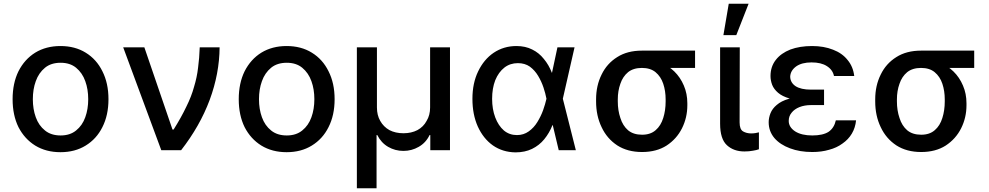

<svg xmlns="http://www.w3.org/2000/svg" viewBox="-20 -797 5250 1019"><path d="M300.8 10.7Q224.6 10.7 167 -24.4Q110.4 -59.6 78.1 -122.1Q46.9 -185.5 46.9 -270.5Q46.9 -355.5 78.1 -418.9Q110.4 -482.4 167 -517.6Q224.6 -552.7 300.8 -552.7Q377.9 -552.7 434.6 -517.6Q492.2 -482.4 523.4 -418.9Q555.7 -355.5 555.7 -270.5Q555.7 -185.5 523.4 -122.1Q492.2 -59.6 434.6 -24.4Q377.9 10.7 300.8 10.7ZM301.8 -78.1Q351.6 -78.1 383.8 -104.5Q417 -130.9 432.6 -174.8Q448.2 -217.8 448.2 -270.5Q448.2 -323.2 432.6 -366.2Q417 -410.2 383.8 -437.5Q351.6 -463.9 301.8 -463.9Q251 -463.9 218.8 -437.5Q185.5 -410.2 169.9 -366.2Q154.3 -323.2 154.3 -270.5Q154.3 -217.8 169.9 -174.8Q185.5 -130.9 218.8 -104.5Q251 -78.1 301.8 -78.1Z M835.9 0Q785.2 -136.7 633.8 -545.9Q662.1 -545.9 746.1 -545.9Q784.2 -436.5 895.5 -109.4Q897.5 -109.4 901.4 -109.4Q942.4 -174.8 968.8 -230.5Q996.1 -285.2 1009.8 -335.9Q1025.4 -386.7 1031.2 -437.5Q1038.1 -488.3 1040 -545.9Q1075.2 -545.9 1145.5 -545.9Q1144.5 -406.2 1092.8 -266.6Q1041 -127.9 941.4 0Q906.2 0 835.9 0Z M1501 10.7Q1424.8 10.7 1367.2 -24.4Q1310.5 -59.6 1278.3 -122.1Q1247.1 -185.5 1247.1 -270.5Q1247.1 -355.5 1278.3 -418.9Q1310.5 -482.4 1367.2 -517.6Q1424.8 -552.7 1501 -552.7Q1578.1 -552.7 1634.8 -517.6Q1692.4 -482.4 1723.6 -418.9Q1755.9 -355.5 1755.9 -270.5Q1755.9 -185.5 1723.6 -122.1Q1692.4 -59.6 1634.8 -24.4Q1578.1 10.7 1501 10.7ZM1502 -78.1Q1551.8 -78.1 1584 -104.5Q1617.2 -130.9 1632.8 -174.8Q1648.4 -217.8 1648.4 -270.5Q1648.4 -323.2 1632.8 -366.2Q1617.2 -410.2 1584 -437.5Q1551.8 -463.9 1502 -463.9Q1451.2 -463.9 1418.9 -437.5Q1385.7 -410.2 1370.1 -366.2Q1354.5 -323.2 1354.5 -270.5Q1354.5 -217.8 1370.1 -174.8Q1385.7 -130.9 1418.9 -104.5Q1451.2 -78.1 1502 -78.1Z M1874 202.1Q1874 15.6 1874 -545.9Q1900.4 -545.9 1980.5 -545.9Q1980.5 -465.8 1980.5 -226.6Q1980.5 -185.5 1998 -155.3Q2015.6 -124 2046.9 -106.4Q2079.1 -89.8 2121.1 -89.8Q2163.1 -89.8 2195.3 -106.4Q2227.5 -124 2244.1 -155.3Q2262.7 -185.5 2262.7 -226.6Q2262.7 -333 2262.7 -545.9Q2289.1 -545.9 2368.2 -545.9Q2368.2 -409.2 2368.2 0Q2342.8 0 2263.7 0Q2263.7 -19.5 2263.7 -80.1Q2262.7 -80.1 2259.8 -80.1Q2240.2 -39.1 2202.1 -17.6Q2165 3.9 2121.1 3.9Q2077.1 3.9 2040 -17.6Q2002.9 -39.1 1982.4 -80.1Q1981.4 -80.1 1978.5 -80.1Q1978.5 -9.8 1978.5 202.1Q1952.1 202.1 1874 202.1Z M2715.8 11.7Q2647.5 10.7 2595.7 -25.4Q2544.9 -61.5 2515.6 -126Q2487.3 -189.5 2487.3 -272.5Q2487.3 -355.5 2517.6 -418Q2547.9 -481.4 2599.6 -516.6Q2653.3 -552.7 2720.7 -552.7Q2768.6 -552.7 2804.7 -534.2Q2840.8 -516.6 2866.2 -484.4Q2892.6 -453.1 2909.2 -410.2Q2920.9 -410.2 2946.3 -410.2Q2951.2 -376 2966.8 -274.4Q2984.4 -206.1 3036.1 0Q3013.7 0 2945.3 0Q2928.7 -68.4 2879.9 -274.4Q2875 -300.8 2864.3 -333Q2853.5 -365.2 2835.9 -394.5Q2818.4 -423.8 2792 -443.4Q2765.6 -461.9 2728.5 -461.9Q2687.5 -461.9 2657.2 -438.5Q2626 -414.1 2608.4 -371.1Q2591.8 -328.1 2591.8 -272.5Q2591.8 -217.8 2608.4 -173.8Q2625 -129.9 2654.3 -104.5Q2683.6 -80.1 2723.6 -80.1Q2758.8 -80.1 2786.1 -99.6Q2813.5 -119.1 2832 -149.4Q2850.6 -179.7 2862.3 -211.9Q2874 -245.1 2879.9 -271.5Q2899.4 -362.3 2938.5 -545.9Q2960.9 -545.9 3029.3 -545.9Q3013.7 -476.6 2966.8 -271.5Q2961.9 -236.3 2946.3 -132.8Q2937.5 -132.8 2912.1 -132.8Q2895.5 -90.8 2868.2 -57.6Q2841.8 -25.4 2803.7 -6.8Q2765.6 11.7 2715.8 11.7Z M3143.6 -258.8Q3143.6 -261.7 3143.6 -269.5Q3143.6 -342.8 3172.9 -401.4Q3201.2 -460 3255.9 -494.1Q3309.6 -528.3 3386.7 -528.3Q3400.4 -525.4 3413.1 -513.7Q3424.8 -502 3441.4 -488.3Q3458 -474.6 3484.4 -464.8Q3526.4 -449.2 3558.6 -418Q3590.8 -386.7 3609.4 -342.8Q3627.9 -299.8 3627.9 -249Q3627.9 -245.1 3627.9 -238.3Q3627.9 -172.9 3599.6 -116.2Q3571.3 -59.6 3517.6 -24.4Q3463.9 9.8 3387.7 9.8Q3310.5 9.8 3255.9 -25.4Q3201.2 -61.5 3172.9 -122.1Q3143.6 -182.6 3143.6 -258.8ZM3258.8 -269.5Q3258.8 -266.6 3258.8 -258.8Q3258.8 -210.9 3272.5 -170.9Q3285.2 -129.9 3313.5 -105.5Q3341.8 -82 3387.7 -82Q3432.6 -82 3460 -106.4Q3487.3 -129.9 3500 -170.9Q3512.7 -210.9 3512.7 -258.8Q3512.7 -262.7 3512.7 -269.5Q3512.7 -314.5 3500 -352.5Q3487.3 -390.6 3459 -414.1Q3431.6 -436.5 3386.7 -436.5Q3341.8 -436.5 3313.5 -414.1Q3285.2 -390.6 3272.5 -352.5Q3258.8 -314.5 3258.8 -269.5ZM3668.9 -528.3Q3668.9 -505.9 3668.9 -436.5Q3597.7 -436.5 3386.7 -436.5Q3386.7 -460 3386.7 -528.3Q3457 -528.3 3668.9 -528.3Z M3801.8 -545.9Q3827.1 -545.9 3906.2 -545.9Q3906.2 -446.3 3905.3 -147.5Q3905.3 -110.4 3923.8 -99.6Q3942.4 -88.9 3966.8 -88.9Q3978.5 -88.9 3990.2 -90.8Q4002 -92.8 4007.8 -94.7Q4007.8 -64.5 4007.8 -4.9Q3995.1 0 3975.6 2.9Q3956.1 6.8 3930.7 6.8Q3874 6.8 3837.9 -26.4Q3801.8 -59.6 3801.8 -140.6Q3801.8 -275.4 3801.8 -545.9ZM3819.3 -610.4Q3826.2 -651.4 3847.7 -777.3Q3874 -777.3 3953.1 -777.3Q3936.5 -735.4 3887.7 -610.4Q3870.1 -610.4 3819.3 -610.4Z M4267.6 -285.2Q4289.1 -285.2 4353.5 -285.2Q4353.5 -273.4 4353.5 -239.3Q4335.9 -239.3 4284.2 -239.3Q4250 -239.3 4222.7 -228.5Q4196.3 -217.8 4181.6 -199.2Q4166 -180.7 4166 -155.3Q4166 -122.1 4200.2 -99.6Q4234.4 -78.1 4291 -78.1Q4347.7 -78.1 4377.9 -97.7Q4407.2 -118.2 4416 -158.2Q4452.1 -158.2 4523.4 -158.2Q4519.5 -119.1 4501 -87.9Q4482.4 -56.6 4451.2 -35.2Q4420.9 -12.7 4379.9 -2Q4339.8 9.8 4291 9.8Q4224.6 9.8 4172.9 -9.8Q4120.1 -29.3 4089.8 -64.5Q4059.6 -100.6 4059.6 -148.4Q4059.6 -171.9 4069.3 -196.3Q4079.1 -220.7 4102.5 -240.2Q4126 -260.7 4166 -272.5Q4206.1 -285.2 4267.6 -285.2ZM4353.5 -262.7Q4332 -262.7 4267.6 -262.7Q4209 -262.7 4169.9 -274.4Q4130.9 -286.1 4109.4 -304.7Q4086.9 -324.2 4078.1 -346.7Q4069.3 -370.1 4069.3 -393.6Q4069.3 -443.4 4097.7 -479.5Q4125 -514.6 4174.8 -534.2Q4224.6 -552.7 4290 -552.7Q4352.5 -552.7 4401.4 -533.2Q4450.2 -514.6 4478.5 -478.5Q4507.8 -443.4 4513.7 -393.6Q4477.5 -393.6 4406.2 -393.6Q4399.4 -426.8 4368.2 -446.3Q4337.9 -465.8 4287.1 -465.8Q4235.4 -465.8 4205.1 -444.3Q4174.8 -421.9 4173.8 -389.6Q4174.8 -358.4 4202.1 -339.8Q4230.5 -321.3 4284.2 -321.3Q4306.6 -321.3 4353.5 -321.3Q4353.5 -306.6 4353.5 -262.7Z M4625 -258.8Q4625 -261.7 4625 -269.5Q4625 -342.8 4654.3 -401.4Q4682.6 -460 4737.3 -494.1Q4791 -528.3 4868.2 -528.3Q4881.8 -525.4 4894.5 -513.7Q4906.2 -502 4922.9 -488.3Q4939.5 -474.6 4965.8 -464.8Q5007.8 -449.2 5040 -418Q5072.3 -386.7 5090.8 -342.8Q5109.4 -299.8 5109.4 -249Q5109.4 -245.1 5109.4 -238.3Q5109.4 -172.9 5081.1 -116.2Q5052.7 -59.6 4999 -24.4Q4945.3 9.8 4869.1 9.8Q4792 9.8 4737.3 -25.4Q4682.6 -61.5 4654.3 -122.1Q4625 -182.6 4625 -258.8ZM4740.2 -269.5Q4740.2 -266.6 4740.2 -258.8Q4740.2 -210.9 4753.9 -170.9Q4766.6 -129.9 4794.9 -105.5Q4823.2 -82 4869.1 -82Q4914.1 -82 4941.4 -106.4Q4968.8 -129.9 4981.4 -170.9Q4994.1 -210.9 4994.1 -258.8Q4994.1 -262.7 4994.1 -269.5Q4994.1 -314.5 4981.4 -352.5Q4968.8 -390.6 4940.4 -414.1Q4913.1 -436.5 4868.2 -436.5Q4823.2 -436.5 4794.9 -414.1Q4766.6 -390.6 4753.9 -352.5Q4740.2 -314.5 4740.2 -269.5ZM5150.4 -528.3Q5150.4 -505.9 5150.4 -436.5Q5079.1 -436.5 4868.2 -436.5Q4868.2 -460 4868.2 -528.3Q4938.5 -528.3 5150.4 -528.3Z"/></svg>

Font: DeepSea
Style: Medium
Weight: 500
Designer: Stem
Version: Version 3.019;git-0a5106e0b